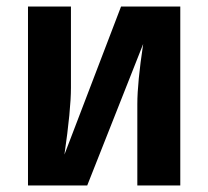

<svg xmlns="http://www.w3.org/2000/svg" viewBox="-20 -570 640 590"><path d="M66 0V-550H198V-300Q198 -233 178 -95L352 -550H534V0H402V-250Q402 -316 420 -435L248 0Z"/></svg>

Font: JetBrains Mono Extra Bold
Style: Regular
Weight: 800
Monospace: yes
Designer: Philipp Nurullin, Konstantin Bulenkov
Foundry: JetBrains
Version: 2.002